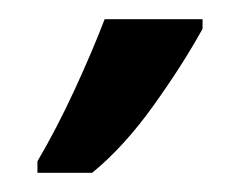

<svg xmlns="http://www.w3.org/2000/svg" viewBox="-20 -734 250 200"><path d="M19 -566Q39 -600 57.5 -640Q76 -680 89 -714H191V-704Q170 -666 139.5 -623.5Q109 -581 76 -554H19Z"/></svg>

Font: Noto Sans Display
Style: Regular
Weight: 400
Designer: Monotype Design Team
Foundry: Monotype Imaging Inc.
Version: Version 2.003